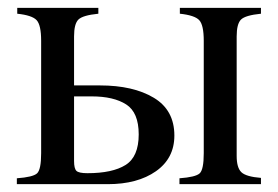

<svg xmlns="http://www.w3.org/2000/svg" viewBox="-20 -470 710 490"><path d="M646 0H438V-15Q479 -18 489.5 -27.5Q500 -37 500 -79V-366Q500 -406 488.5 -418.5Q477 -431 439 -435V-450H646V-435Q606 -431 595 -420Q584 -409 584 -377V-72Q584 -42 596 -30.5Q608 -19 646 -16ZM169 -252H235Q320 -252 372.5 -220.5Q425 -189 425 -124Q425 -66 378 -33Q331 0 255 0H23V-15Q64 -18 74.5 -27.5Q85 -37 85 -79V-366Q85 -406 73.5 -418.5Q62 -431 24 -435V-450H231V-435Q191 -431 180 -420Q169 -409 169 -377ZM169 -224V-59Q169 -40 175 -34Q181 -28 203 -28Q267 -28 300.5 -49Q334 -70 334 -127Q334 -183 302 -203.5Q270 -224 214 -224Z"/></svg>

Font: STIX
Style: Regular
Weight: 400
Designer: MicroPress Inc., with final additions and corrections provided by Coen Hoffman, Elsevier (retired)
Version: Version 1.1.1